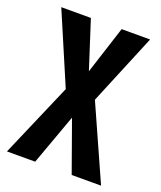

<svg xmlns="http://www.w3.org/2000/svg" viewBox="-121 -709 658 786"><g transform="rotate(20 208.0 -315.5)"><path d="M269 -322 413 0H285L206 -221L126 0H3L142 -322L10 -631H139L206 -423L273 -631H397Z"/></g></svg>

Font: Teko Medium
Style: Regular
Weight: 500
Designer: Manushi Parikh, Jonny Pinhorn
Foundry: Indian Type Foundry
Version: Version 1.106;PS 1.0;hotconv 1.0.78;makeotf.lib2.5.61930; tt